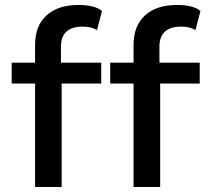

<svg xmlns="http://www.w3.org/2000/svg" viewBox="-20 -752 835 772"><path d="M313 -645Q225 -645 225 -564V-500H387V-416H228V0H121V-416H27V-500H121V-572Q121 -648 167 -690Q213 -732 295 -732Q361 -732 390 -708L370 -631Q347 -645 313 -645ZM621 -564V-500H783V-416H624V0H517V-416H423V-500H517V-572Q517 -648 563 -690Q609 -732 691 -732Q757 -732 786 -708L766 -631Q743 -645 709 -645Q621 -645 621 -564Z"/></svg>

Font: Elaine Sans Medium
Style: Regular
Weight: 500
Designer: Wei Huang
Foundry: Wei Huang
Version: Version 2.001;December 24, 2019;FontCreator 12.0.0.2547 64-b